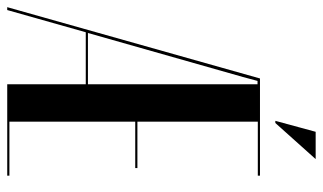

<svg xmlns="http://www.w3.org/2000/svg" viewBox="-227 -692 893 531"><g transform="rotate(90 219.5 -426.5)"><path d="M171 -699 -26.2 0H-18.2L43.2 -217.2H187V0H439.8V-6H290.5V-354H418.8V-360H290.5V-693H439.8V-699ZM177.8 -692.2H187V-223.2H45.2L167 -652ZM294.2 -741.5 394 -853H318.5L288.2 -741.5Z"/></g></svg>

Font: Moniqa Black
Style: Regular
Weight: 900
Designer: Rajesh Rajput
Foundry: Rajesh Rajput
Version: Version 1.000